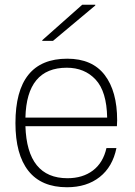

<svg xmlns="http://www.w3.org/2000/svg" viewBox="-20 -774 570 808"><path d="M263 -527Q368 -527 420.5 -458.5Q473 -390 473 -268Q473 -255 472 -243H87Q94 -24 264 -24Q328 -24 371 -56.5Q414 -89 428 -151H470Q454 -72 399.5 -29Q345 14 262 14Q154 14 99.5 -55Q45 -124 45 -256Q45 -527 263 -527ZM87 -279H431Q429 -389 382.5 -439Q336 -489 261 -489Q92 -489 87 -279ZM158 -602V-605L326 -754H381V-751L203 -602Z"/></svg>

Font: Nacelle UltraLight
Style: Regular
Weight: 200
Designer: Sora Sagano
Foundry: Sora Sagano
Version: Version 1.000;FEAKit 1.0